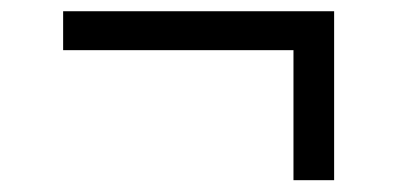

<svg xmlns="http://www.w3.org/2000/svg" viewBox="-20 -486 688 333"><path d="M489 -173.5V-399H89.5V-466.5H559.5V-173.5Z"/></svg>

Font: Overpass Light
Style: Regular
Weight: 300
Designer: Delve Withrington, Dave Bailey, Thomas Jockin
Foundry: Delve Fonts LLC
Version: Version 4.000; ttfautohint (v1.8.3)